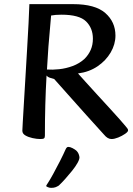

<svg xmlns="http://www.w3.org/2000/svg" viewBox="-20 -659 643 928"><path d="M175 13Q158 13 137.5 8.5Q117 4 102.5 -4.5Q88 -13 88 -27Q88 -31 90 -67Q92 -103 95.5 -160.5Q99 -218 103 -286Q107 -354 111 -421.5Q115 -489 118 -546.5Q121 -604 122 -639H333Q440 -639 489 -596Q538 -553 538 -487Q538 -445 515 -405.5Q492 -366 451.5 -338.5Q411 -311 357 -304Q368 -292 392 -265Q416 -238 447 -204.5Q478 -171 508 -138Q538 -105 559.5 -81Q581 -57 587 -49Q594 -41 596.5 -37Q599 -33 599 -29Q599 -22 584.5 -12Q570 -2 551.5 5.5Q533 13 519 13Q500 13 483 -8Q443 -52 397.5 -102.5Q352 -153 310.5 -200Q269 -247 242 -277Q236 -279 223.5 -282.5Q211 -286 205 -294Q201 -226 199 -152.5Q197 -79 197 -3Q197 6 193 9.5Q189 13 175 13ZM207 -323Q233 -321 266 -324.5Q299 -328 331.5 -340Q364 -352 389 -375Q408 -394 418.5 -418Q429 -442 429 -472Q429 -523 396 -555.5Q363 -588 277 -588Q261 -588 249.5 -587Q238 -586 227 -584Q226 -566 222 -526Q218 -486 214 -433Q210 -380 207 -323ZM227 249Q219 249 211 245.5Q203 242 203 240Q203 238 213 223Q221 211 237 182Q253 153 270 119.5Q287 86 298 61Q303 51 310 51Q319 51 330.5 57Q342 63 349 69Q357 77 360 85Q363 93 364 100Q365 110 355 128Q345 146 328.5 166.5Q312 187 295 206Q278 225 264 238Q256 243 248 246Q240 249 227 249Z"/></svg>

Font: BriemHand
Style: Regular
Weight: 400
Designer: Gunnlaugur SE Briem, Eben Sorkin
Foundry: Sorkin Type
Version: Version 1.001; ttfautohint (v1.8.4.7-5d5b)